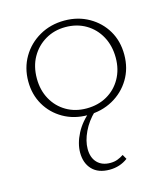

<svg xmlns="http://www.w3.org/2000/svg" viewBox="-113 -556 814 934"><g transform="rotate(-15 294.5 -89.0)"><path d="M290 6Q221 6 167 -25Q113 -56 82.5 -108.5Q52 -161 52 -227Q52 -295 84 -349.5Q116 -404 172 -436Q228 -468 298 -468Q366 -468 420.5 -437Q475 -406 506 -353.5Q537 -301 537 -233Q537 -164 504.5 -110Q472 -56 416 -25Q360 6 290 6ZM293 -27Q351 -27 396 -52.5Q441 -78 467 -124Q493 -170 493 -229Q493 -289 467.5 -336Q442 -383 397 -409.5Q352 -436 294 -436Q238 -436 193 -409.5Q148 -383 122 -337Q96 -291 96 -230Q96 -171 121.5 -125Q147 -79 191.5 -53Q236 -27 293 -27ZM324 290Q267 290 236.5 258Q206 226 206 173Q206 127 231.5 77.5Q257 28 308 -13L328 -3Q289 34 267.5 79.5Q246 125 246 165Q246 209 270 234Q294 259 336 259Q356 259 372 253Q388 247 403 237L416 260Q376 290 324 290Z"/></g></svg>

Font: Ysabeau SC ExtraLight
Style: Regular
Weight: 250
Designer: Christian Thalmann (Catharsis Fonts)
Version: Version 2.001;gftools[0.9.30]; featfreeze: smcp